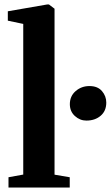

<svg xmlns="http://www.w3.org/2000/svg" viewBox="-20 -839 496 859"><path d="M84 -58V-732L15 -746.5V-788.5L191 -819H199L224 -800V-57.5L292 -46V0H18V-46ZM366.5 -299.5Q337.5 -299.5 315 -320Q292.5 -340.5 292.5 -373Q292.5 -409 318.5 -431.5Q344.5 -454 380 -454Q417 -454 436.2 -431.5Q455.5 -409 455.5 -380Q455.5 -342.5 430.2 -321Q405 -299.5 366.5 -299.5Z"/></svg>

Font: Merriweather 60pt
Style: Bold
Weight: 700
Version: Version 2.100